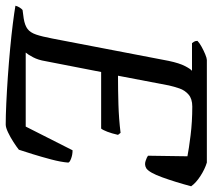

<svg xmlns="http://www.w3.org/2000/svg" viewBox="-66 -688 744 672"><g transform="rotate(90 306.0 -352.0)"><path d="M406 0Q376 0 332 -2Q288 -4 238 -7.5Q188 -11 140 -15.5Q92 -20 52.5 -25Q13 -30 -10 -34Q-8 -42 -3.5 -49Q1 -56 5 -59L35 -63Q59 -67 71.5 -76.5Q84 -86 91 -106.5Q98 -127 105 -164L183 -570Q191 -608 201.5 -628Q212 -648 218 -652H121Q119 -654 116 -659Q113 -664 113 -671Q120 -678 133.5 -685.5Q147 -693 160.5 -698.5Q174 -704 180 -704H539Q562 -697 586 -681.5Q610 -666 622 -649Q607 -593 590.5 -547.5Q574 -502 559 -492Q547 -485 533.5 -489.5Q520 -494 515 -498L517 -636Q492 -641 444 -647Q396 -653 343 -653Q316 -653 301 -640Q286 -627 279.5 -608Q273 -589 269 -571L235 -393Q285 -393 335.5 -394.5Q386 -396 435 -402L442 -393Q437 -371 431 -355.5Q425 -340 420 -334H222L184 -139Q180 -114 170.5 -96Q161 -78 154 -70H413L496 -234Q512 -234 526 -228.5Q540 -223 539 -218Q537 -193 528 -159Q519 -125 509.5 -94.5Q500 -64 494 -46Q484 -38 467 -27Q450 -16 433 -8Q416 0 406 0Z"/></g></svg>

Font: Texturina 72pt 72pt Medium
Style: Italic
Weight: 500
Italic angle: -11°
Designer: Guillermo Torres Carreño
Foundry: Omnibus-Type
Version: Version 1.002; ttfautohint (v1.8.3)